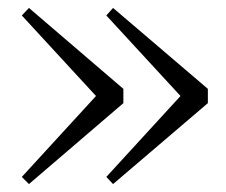

<svg xmlns="http://www.w3.org/2000/svg" viewBox="-20 -515 569 484"><path d="M265 -495 248 -476 435 -273 248 -69 265 -51 504 -255V-291ZM53 -495 35 -476 222 -273 35 -69 53 -51 291 -255V-291Z"/></svg>

Font: Noto Serif CJK HK Light
Style: Regular
Weight: 300
Designer: Ryoko NISHIZUKA 西塚涼子 (kana & ideographs); Frank Grießhammer (Latin, Greek & Cyrillic); Wenlong ZHANG 张文龙 (bopomofo); San
Foundry: Adobe
Version: Version 2.001;hotconv 1.1.0;makeotfexe 2.6.0